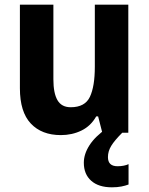

<svg xmlns="http://www.w3.org/2000/svg" viewBox="-20 -567 635 820"><path d="M528 -547V0H417L399 -70H391Q368 -29 328 -9.5Q288 10 240 10Q158 10 111.5 -39.5Q65 -89 65 -190V-547H208V-228Q208 -169 225.5 -139Q243 -109 282 -109Q343 -109 364 -153.5Q385 -198 385 -282V-547ZM441 104Q441 143 482 143Q496 143 508.5 140.5Q521 138 529 134V221Q516 226 498.5 229.5Q481 233 458 233Q401 233 369.5 205Q338 177 338 128Q338 91 362 53.5Q386 16 436 -19L502 0Q469 33 455 56Q441 79 441 104Z"/></svg>

Font: Noto Sans Lao UI SemCond
Style: Bold
Weight: 700
Width: 4
Designer: Monotype Design Team
Foundry: Monotype Imaging Inc.
Version: Version 2.000; ttfautohint (v1.8.4.7-5d5b)